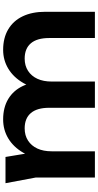

<svg xmlns="http://www.w3.org/2000/svg" viewBox="279 -903 624 1222"><g transform="rotate(-90 591.0 -292.0)"><path d="M36 -569H203L239 -352V0H72V-377ZM442 -584Q518 -584 572 -551.5Q626 -519 654.5 -459Q683 -399 683 -316V0H516V-291Q516 -368 482.5 -407.5Q449 -447 385 -447Q340 -447 307 -425.5Q274 -404 256.5 -366Q239 -328 239 -275L184 -304Q194 -394 230 -456Q266 -518 320.5 -551Q375 -584 442 -584ZM885 -584Q961 -584 1015.5 -551.5Q1070 -519 1098.5 -459Q1127 -399 1127 -316V0H960V-291Q960 -368 926.5 -407.5Q893 -447 829 -447Q784 -447 751 -425.5Q718 -404 700.5 -366Q683 -328 683 -275L628 -304Q638 -394 674 -456Q710 -518 764.5 -551Q819 -584 885 -584Z"/></g></svg>

Font: Unbounded Medium
Style: Regular
Weight: 500
Designer: Luke Prowse, Jean-Baptiste Morizot, Fátima Lázaro, Florian Runge
Foundry: NaN
Version: Version 1.700